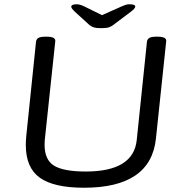

<svg xmlns="http://www.w3.org/2000/svg" viewBox="-20 -874 860 900"><path d="M374 6Q232 6 166.5 -41Q101 -88 101 -194Q101 -204 101.5 -214Q102 -224 103 -235L149 -680Q151 -691 160.5 -696.5Q170 -702 192 -702H200Q242 -702 239 -680L191 -228Q190 -220 189.5 -212Q189 -204 189 -196Q189 -124 234 -97Q279 -70 382 -70Q606 -70 621 -218L669 -680Q671 -691 680.5 -696.5Q690 -702 712 -702H720Q762 -702 759 -680L711 -225Q687 6 374 6ZM587 -854Q614 -854 614 -843Q614 -834 592 -818L511 -757Q500 -749 489 -745.5Q478 -742 454 -742Q431 -742 420 -745.5Q409 -749 399 -757L332 -818Q314 -835 314 -842Q314 -854 340 -854Q355 -854 377 -843L458 -803L548 -843Q559 -848 568 -851Q577 -854 587 -854Z"/></svg>

Font: Asap Expanded Expanded Regular
Style: Italic
Weight: 400
Width: 7
Italic angle: -6°
Designer: Pablo Cosgaya
Foundry: Omnibus-Type
Version: Version 3.001; ttfautohint (v1.8.4.7-5d5b)